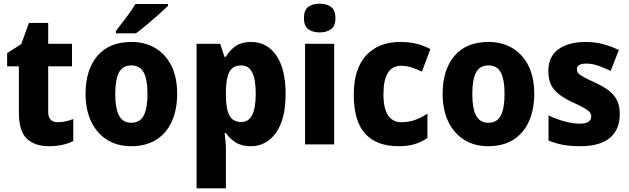

<svg xmlns="http://www.w3.org/2000/svg" viewBox="-20 -788 3436 1048"><path d="M295 -121Q317 -121 337.5 -125.5Q358 -130 380 -138V-18Q354 -5 321 2.5Q288 10 246 10Q170 10 126.5 -31Q83 -72 83 -174V-426H19V-498L96 -547L138 -663H243V-549H373V-426H243V-178Q243 -121 295 -121Z M947 -276Q947 -191 918.5 -126.5Q890 -62 834 -26Q778 10 696 10Q619 10 563 -26Q507 -62 477 -126Q447 -190 447 -276Q447 -407 511.5 -483Q576 -559 698 -559Q771 -559 827 -526Q883 -493 915 -430Q947 -367 947 -276ZM609 -275Q609 -197 629.5 -157.5Q650 -118 697 -118Q744 -118 764.5 -157.5Q785 -197 785 -276Q785 -354 764.5 -392.5Q744 -431 697 -431Q650 -431 629.5 -392.5Q609 -354 609 -275ZM897 -756Q879 -738 847.5 -710Q816 -682 782 -653.5Q748 -625 722 -606H613V-619Q638 -652 668.5 -692Q699 -732 719 -766H897Z M1351 -559Q1437 -559 1488 -485.5Q1539 -412 1539 -275Q1539 -137 1486.5 -63.5Q1434 10 1350 10Q1299 10 1266.5 -10.5Q1234 -31 1213 -62H1206Q1209 -38 1211 -16Q1213 6 1213 26V240H1053V-549H1182L1205 -478H1213Q1236 -517 1268.5 -538Q1301 -559 1351 -559ZM1297 -431Q1251 -431 1232.5 -396.5Q1214 -362 1213 -291V-270Q1213 -196 1231.5 -159Q1250 -122 1298 -122Q1376 -122 1376 -276Q1376 -355 1356.5 -393Q1337 -431 1297 -431Z M1725 -768Q1763 -768 1787 -750Q1811 -732 1811 -689Q1811 -646 1786.5 -628.5Q1762 -611 1725 -611Q1687 -611 1663 -628.5Q1639 -646 1639 -689Q1639 -733 1662.5 -750.5Q1686 -768 1725 -768ZM1804 -549V0H1645V-549Z M2155 10Q2036 10 1973.5 -58Q1911 -126 1911 -272Q1911 -412 1978.5 -485.5Q2046 -559 2165 -559Q2216 -559 2256 -548.5Q2296 -538 2329 -520L2283 -397Q2252 -412 2224.5 -420.5Q2197 -429 2169 -429Q2073 -429 2073 -273Q2073 -195 2098.5 -158Q2124 -121 2170 -121Q2210 -121 2244.5 -133Q2279 -145 2313 -168V-35Q2280 -12 2242.5 -1Q2205 10 2155 10Z M2896 -276Q2896 -191 2867.5 -126.5Q2839 -62 2783 -26Q2727 10 2645 10Q2568 10 2512 -26Q2456 -62 2426 -126Q2396 -190 2396 -276Q2396 -407 2460.5 -483Q2525 -559 2647 -559Q2720 -559 2776 -526Q2832 -493 2864 -430Q2896 -367 2896 -276ZM2558 -275Q2558 -197 2578.5 -157.5Q2599 -118 2646 -118Q2693 -118 2713.5 -157.5Q2734 -197 2734 -276Q2734 -354 2713.5 -392.5Q2693 -431 2646 -431Q2599 -431 2578.5 -392.5Q2558 -354 2558 -275Z M3363 -165Q3363 -81 3309 -35.5Q3255 10 3147 10Q3096 10 3055.5 3Q3015 -4 2974 -21V-158Q3015 -138 3061 -125.5Q3107 -113 3143 -113Q3207 -113 3207 -152Q3207 -164 3200 -174Q3193 -184 3171 -197Q3149 -210 3103 -231Q3037 -261 3005 -298.5Q2973 -336 2973 -402Q2973 -479 3028 -519Q3083 -559 3177 -559Q3225 -559 3268.5 -548Q3312 -537 3358 -515L3313 -401Q3278 -418 3244.5 -429.5Q3211 -441 3180 -441Q3129 -441 3129 -410Q3129 -398 3136 -389Q3143 -380 3164 -368.5Q3185 -357 3228 -337Q3270 -318 3300 -296Q3330 -274 3346.5 -243Q3363 -212 3363 -165Z"/></svg>

Font: Noto Sans Tamil SemiCondensed ExtraBold
Style: Regular
Weight: 800
Width: 4
Designer: Jelle Bosma - Monotype Design Team
Foundry: Monotype Imaging Inc.
Version: Version 2.004; ttfautohint (v1.8.4.7-5d5b)